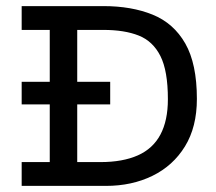

<svg xmlns="http://www.w3.org/2000/svg" viewBox="-20 -609 708 629"><path d="M319 -589Q411 -589 480 -561Q549 -533 587 -466.5Q625 -400 625 -285Q625 -193 586 -129.5Q547 -66 479.5 -33Q412 0 327 0H51V-78H143V-267H51V-341H143V-511H51V-589ZM309 -78Q382 -78 431.5 -100Q481 -122 505.5 -168Q530 -214 530 -284Q530 -377 505.5 -425.5Q481 -474 434.5 -492.5Q388 -511 319 -511H233V-341H341V-267H233V-78Z"/></svg>

Font: Podkova Medium
Style: Regular
Weight: 500
Designer: Ilya Yudin
Foundry: Cyreal (www.cyreal.org)
Version: Version 2.103